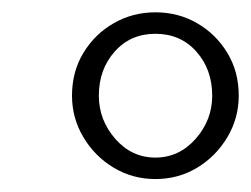

<svg xmlns="http://www.w3.org/2000/svg" viewBox="-20 -810 398 304"><path d="M226 -526.5Q190 -526.5 160 -544.5Q130 -562.5 112 -592.8Q94 -623 94 -658.5Q94 -696.5 112 -726.2Q130 -756 160 -773.2Q190 -790.5 226 -790.5Q262.5 -790.5 292.2 -773.2Q322 -756 340 -726.2Q358 -696.5 358 -658.5Q358 -623 340 -592.8Q322 -562.5 292.2 -544.5Q262.5 -526.5 226 -526.5ZM226 -560.5Q263.5 -560.5 289.8 -590.2Q316 -620 316 -658.5Q316 -700 291 -728.2Q266 -756.5 226 -756.5Q186.5 -756.5 161.5 -728.2Q136.5 -700 136.5 -658.5Q136.5 -620 162.5 -590.2Q188.5 -560.5 226 -560.5Z"/></svg>

Font: Merriweather 144pt ExtraBold
Style: Italic
Weight: 800
Italic angle: -7.8°
Version: Version 2.101